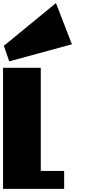

<svg xmlns="http://www.w3.org/2000/svg" viewBox="-24 -1215 611 1235"><path d="M-4.4 0V-778.8H238.3V-115.7H388.7V0ZM438.5 -930.2 35.2 -820.3 1 -920.4 335.9 -1195.3Z"/></svg>

Font: Coda Caption ExtraBold
Style: Regular
Weight: 800
Designer: vernon adams
Foundry: vernon adams
Version: Version 1.002